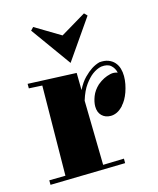

<svg xmlns="http://www.w3.org/2000/svg" viewBox="-96 -662 610 743"><g transform="rotate(-15 209.0 -290.5)"><path d="M225.1 -310.1Q239.7 -338.9 256.3 -355.5Q272.9 -372.1 287.1 -381.3Q303.2 -391.6 319.8 -396Q340.3 -397.9 355.2 -392.3Q370.1 -386.7 379.6 -376Q389.2 -365.2 393.6 -350.6Q397.9 -335.9 397.9 -319.8Q397.9 -304.2 394.8 -288.1Q391.6 -272 386.5 -257.3Q381.3 -242.7 374.3 -230.5Q367.2 -218.3 359.9 -210.9H360.8Q346.7 -195.8 334 -189.9Q321.3 -184.1 309.1 -184.1Q287.1 -184.1 273.4 -197.8Q259.8 -211.4 259.8 -234.9Q259.8 -252.9 268.1 -274.4Q276.4 -295.9 295.9 -314Q308.6 -324.7 322.3 -331.5Q334 -337.4 348.6 -340.8Q363.3 -344.2 377.9 -338.9Q374 -357.4 360.8 -369.1Q347.7 -380.9 321.8 -377.9Q303.2 -374 285.6 -360.8Q270.5 -349.6 254.2 -327.4Q237.8 -305.2 226.1 -267.1L231 -8.8L314.9 -11.2V6.8L14.2 13.2V-4.9L79.1 -5.9L83 -366.2L29.8 -369.1V-387.2L224.1 -378.9ZM96.2 -582.5 107.4 -594.2 209 -533.2 311 -594.2 322.3 -582.5 211.4 -422.4Z"/></g></svg>

Font: Purple Purse
Style: Regular
Weight: 400
Designer: Astigmatic (AOETI)
Foundry: Astigmatic (AOETI)
Version: Version 1.000